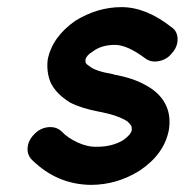

<svg xmlns="http://www.w3.org/2000/svg" viewBox="-20 -520 532 539"><path d="M71 -70Q56 -84 57.5 -105Q59 -126 76 -143Q93 -161 116 -163Q139 -165 154 -150Q170 -133 198 -120Q226 -107 253 -108Q294 -108 325 -126Q347 -141 350 -155Q350 -162 349 -166Q345 -172 338 -179Q312 -196 261 -206H260Q208 -216 177 -232Q135 -258 121 -291Q110 -320 114 -353Q127 -417 192 -462Q254 -500 321 -500Q390 -500 461 -444Q478 -433 478.5 -411Q479 -389 463 -371Q449 -353 426.5 -348.5Q404 -344 388 -356Q337 -394 303 -394Q264 -394 240 -375Q223 -365 220 -353V-345Q222 -340 230 -335Q247 -320 297 -312L298 -311H299Q353 -301 387 -282Q431 -259 447 -222Q460 -193 454 -155Q441 -87 372 -41Q308 -1 235 -1Q141 -2 71 -70Z"/></svg>

Font: Quicksand
Style: Bold Italic
Weight: 700
Italic angle: -12°
Designer: Andrew Paglinawan
Foundry: Andrew Paglinawan
Version: 1.002